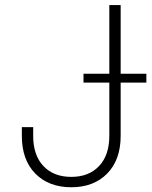

<svg xmlns="http://www.w3.org/2000/svg" viewBox="-20 -748 614 777"><path d="M268.6 9.8Q177.2 9.8 122.8 -45.7Q68.4 -101.1 68.4 -198.2V-233.4H114.3V-198.2Q114.3 -120.1 155.5 -76.2Q196.8 -32.2 268.6 -32.2Q339.8 -32.2 381.1 -76.2Q422.4 -120.1 422.4 -198.2V-727.5H468.3V-198.2Q468.3 -101.1 413.8 -45.7Q359.4 9.8 268.6 9.8ZM317.9 -413.6V-449.7H572.3V-413.6Z"/></svg>

Font: Inter ExtraLight
Style: Regular
Weight: 250
Designer: Rasmus Andersson
Foundry: rsms
Version: Version 4.001;git-66647c0bb